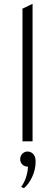

<svg xmlns="http://www.w3.org/2000/svg" viewBox="-20 -742 288 1008"><path d="M98 0V-696.5L151 -722V0ZM105.5 246 91 239.5Q107 217 116.2 190Q125.5 163 127 133Q109 133 97.5 121.8Q86 110.5 86 94.5Q86 76.5 97.5 65Q109 53.5 124.5 53.5Q141.5 53.5 154.2 66.2Q167 79 167 106.5Q167 148 149.2 186.2Q131.5 224.5 105.5 246Z"/></svg>

Font: Overpass ExtraLight
Style: Regular
Weight: 250
Designer: Delve Withrington, Dave Bailey, Thomas Jockin
Foundry: Delve Fonts LLC
Version: Version 4.000